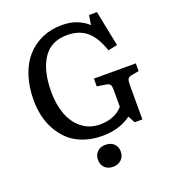

<svg xmlns="http://www.w3.org/2000/svg" viewBox="-162 -841 1077 1184"><g transform="rotate(-20 376.5 -249.5)"><path d="M380.9 14.2Q314 14.2 258.8 -5.6Q203.6 -25.4 166.5 -59.1Q129.4 -92.8 104 -138.2Q78.6 -183.6 67.4 -233.6Q56.2 -283.7 56.2 -337.9Q56.2 -425.3 79.8 -496.3Q103.5 -567.4 146 -615Q188.5 -662.6 247.3 -688.2Q306.2 -713.9 376 -713.9Q435.5 -713.9 478.5 -695.6Q521.5 -677.2 546.9 -651.9L557.1 -714.8H608.9L655.8 -481.9L595.2 -469.2Q564.9 -560.5 515.1 -602.8Q465.3 -645 386.2 -645Q279.8 -645 227.8 -565.4Q175.8 -485.8 175.8 -349.1Q175.8 -264.6 200.7 -199Q225.6 -133.3 274.9 -95.2Q324.2 -57.1 391.1 -57.1Q441.9 -57.1 480.5 -73.7Q519 -90.3 542 -118.2V-228Q542 -252.9 535.9 -262.7Q529.8 -272.5 508.8 -275.9L451.2 -285.2V-335.9H726.1V-285.2L675.8 -275.9Q656.7 -272.5 651.4 -261Q646 -249.5 646 -224.1V2.9H595.2L570.8 -43Q493.7 14.2 380.9 14.2ZM377 215.8Q343.8 215.8 323.5 196Q303.2 176.3 303.2 144Q303.2 111.8 323.7 91.8Q344.2 71.8 377 71.8Q411.6 71.8 432.4 91.3Q453.1 110.8 453.1 143.1Q453.1 175.3 431.9 195.6Q410.6 215.8 377 215.8Z"/></g></svg>

Font: Literata Book Medium
Style: Regular
Weight: 500
Designer: Latin by Veronika Burian and Jose Scaglione. Greek by Irene Vlachou. Cyrillic by Vera Evstafieva
Foundry: TypeTogether
Version: Version 2.003;PS 002.003;hotconv 1.0.88;makeotf.lib2.5.64775